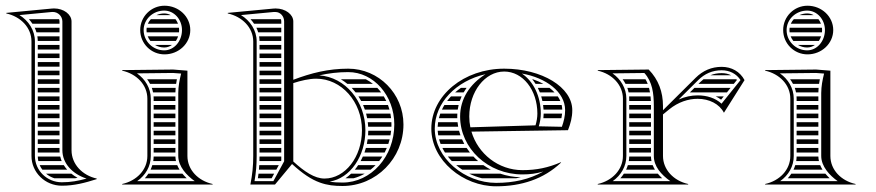

<svg xmlns="http://www.w3.org/2000/svg" viewBox="-20 -645 3062 671"><path d="M112 -202H188V-218H112ZM112 -188V-172H188V-188ZM112 -158V-142H188V-158ZM112 -128V-112H188.3C188.1 -114.6 188 -117.3 188 -120V-128ZM112 -488V-472H188V-488ZM112 -458V-442H188V-458ZM112 -428V-412H188V-428ZM112 -398V-382H188V-398ZM112 -368V-352H188V-368ZM112 -338V-322H188V-338ZM112 -308V-292H188V-308ZM112 -278V-262H188V-278ZM112 -248V-232H188V-248ZM80.9 -578C85.5 -572.9 89.7 -567.6 93.4 -562H188V-570C188 -572.8 187.5 -575.5 186.5 -578ZM101.3 -548C103.8 -542.9 105.8 -537.5 107.5 -532H188V-548ZM110.6 -518C111.4 -512.8 111.9 -507.5 112 -502H188V-518ZM195.6 -82C193.5 -87.1 191.7 -92.5 190.5 -98H112C112.2 -92.5 112.8 -87.2 114 -82ZM202.8 -68H118.6C121.1 -62.3 124.2 -56.9 127.9 -52H214.8C210.3 -57 206.3 -62.4 202.8 -68ZM229.5 -38H141C149.4 -30.9 159.2 -25.4 170 -22H242.4C245.3 -22.5 248.1 -23 251 -23.6C243.2 -27.8 236 -32.7 229.5 -38ZM90 -100C90 -42 138 4 196 4C240 4 277 -6 318 -19V-21C268 -32 230 -71 230 -120V-570C230 -594.5 203 -615.5 168.9 -615.5C166 -615.5 163 -615.3 160 -615L2 -600V-598C52 -587 90 -549 90 -500ZM102 -100V-500C102 -539.9 79.3 -572.9 48 -592.3L161.2 -603.1C162.4 -603.2 163.5 -603.2 164.7 -603.2C182.7 -603.2 198 -588.4 198 -570V-120C198 -73.9 233.5 -36.6 282.6 -20.9C253.1 -12.8 227 -8 196 -8C144.4 -8 102 -48.9 102 -100Z M526.5 -592H576.9C570 -595.9 562.1 -598 554 -598C544.1 -598 534.7 -595.8 526.5 -592ZM507.2 -578C502.8 -573.3 499.2 -567.9 496.6 -562H602.1C600 -567.9 596.9 -573.3 593.3 -578ZM492.6 -548C492.2 -545.4 492 -542.7 492 -540C492 -537.3 492.2 -534.6 492.5 -532H605.6C605.9 -534.6 606 -537.3 606 -540C606 -542.7 605.8 -545.4 605.5 -548ZM602.5 -518H496.2C498.5 -512.2 501.6 -506.8 505.5 -502H594.7C597.9 -506.8 600.6 -512.1 602.5 -518ZM581.1 -488H521.6C531 -482.3 542.1 -479 554 -479C563.7 -479 573.1 -482.3 581.1 -488ZM482 -540C482 -577.5 514.3 -608 554 -608C588.2 -608 616 -577.5 616 -540C616 -500.8 588.2 -469 554 -469C514.3 -469 482 -500.8 482 -540ZM470 -540C470 -493 508 -455 555 -455C604.7 -455 645 -493.1 645 -540C645 -586.9 604.7 -625 555 -625C508.1 -625 470 -586.9 470 -540ZM517 -202H593V-218H517ZM517 -188V-172H593V-188ZM517 -158V-142H593V-158ZM517 -128V-112H593V-128ZM517 -292H593V-308H516.7C516.9 -305.4 517 -302.7 517 -300ZM517 -278V-262H593V-278ZM517 -248V-232H593V-248ZM494.2 -368C498 -362.9 501.4 -357.6 504.3 -352H595.5C596.3 -357.4 597.2 -362.7 598.2 -368ZM510.5 -338C512.4 -332.8 513.8 -327.5 514.9 -322H593C593.2 -327.5 593.5 -332.8 593.9 -338ZM595 -82C593.8 -87.2 593.2 -92.5 593 -98H517C516.9 -92.6 516.4 -87.2 515.5 -82ZM599.3 -68H512.3C510.7 -62.5 508.6 -57.1 506.2 -52H607.5C604.3 -57.1 601.5 -62.4 599.3 -68ZM617.5 -38H498.5C494.7 -32.3 490.6 -26.9 486.1 -22H632.5C627.2 -27 622.2 -32.4 617.5 -38ZM495 -100C495 -51 457 -13 407 -2V0H723V-2C673 -13 635 -51 635 -100V-398L585 -402L407 -400V-398C457 -387 495 -349 495 -300ZM507 -100V-300C507 -337.4 487 -368.7 458.7 -388.6L584.6 -390L613 -387.9C607.1 -364.4 603.3 -344.1 603 -320V-100C603 -63 632.6 -31.8 660.5 -12H459.5C488.6 -32.7 507 -63.3 507 -100Z M1258.4 -368H1171.2C1179.1 -363.3 1186.7 -357.9 1193.8 -352H1283.1C1275.4 -358.2 1267.1 -363.5 1258.4 -368ZM1298.5 -338H1209C1213.9 -332.9 1218.5 -327.6 1222.9 -322H1312C1307.8 -327.7 1303.3 -333 1298.5 -338ZM1321.4 -308H1232.8C1236.1 -302.8 1239.3 -297.5 1242.2 -292H1330C1327.4 -297.5 1324.5 -302.9 1321.4 -308ZM1335.9 -278H1248.9C1251.2 -272.8 1253.2 -267.4 1255.1 -262H1341.1C1339.6 -267.5 1337.8 -272.8 1335.9 -278ZM1344.4 -248H1259.4C1260.8 -242.7 1262 -237.4 1263.1 -232H1346.8C1346.2 -237.4 1345.4 -242.8 1344.4 -248ZM1347.8 -218H1265.3C1265.9 -212.7 1266.4 -207.4 1266.7 -202H1347.9C1348 -204.7 1348 -207.3 1348 -210C1348 -212.7 1347.9 -215.4 1347.8 -218ZM1215.7 -22C1229.3 -25.6 1242.3 -31 1254.5 -38H1206.9C1200.7 -32.1 1194.2 -26.7 1187.2 -22ZM1304.9 -82C1308.9 -87.1 1312.7 -92.4 1316.2 -98H1248.1C1245.7 -92.5 1243.1 -87.2 1240.3 -82ZM1292.7 -68H1231.8C1228.1 -62.4 1224.2 -57.1 1220 -52H1275.1C1281.3 -56.9 1287.2 -62.2 1292.7 -68ZM1346.9 -188H1267C1266.9 -182.6 1266.7 -177.3 1266.3 -172H1344.7C1345.6 -177.3 1346.4 -182.6 1346.9 -188ZM1341.7 -158H1264.8C1264.1 -152.6 1263.2 -147.3 1262.1 -142H1337.1C1338.8 -147.2 1340.4 -152.6 1341.7 -158ZM1331.8 -128H1258.7C1257.2 -122.6 1255.6 -117.2 1253.7 -112H1324.3C1327 -117.2 1329.6 -122.5 1331.8 -128ZM887 -202H963V-218H887ZM887 -188V-172H963V-188ZM887 -158V-142H963V-158ZM887 -128V-112H963V-128ZM887 -488V-472H963V-488ZM887 -458V-442H963V-458ZM887 -428V-412H963V-428ZM887 -398V-382H963V-398ZM887 -368V-352H963V-368ZM887 -338V-322H963V-338ZM887 -308V-292H963V-308ZM887 -278V-262H963V-278ZM887 -248V-232H963V-248ZM855.4 -578C860 -573 864.3 -567.7 868 -562H963V-570C963 -572.9 962.6 -575.5 961.8 -578ZM876 -548C878.5 -542.9 880.6 -537.5 882.3 -532H963V-548ZM885.5 -518C886.4 -512.8 886.9 -507.5 887 -502H963V-518ZM963 -98H887C887 -92.6 886.9 -87.2 886.7 -82H962C962.3 -82.6 962.7 -83.2 963 -83.9ZM954.4 -68H886.1C885.8 -62.6 885.4 -57.3 884.9 -52H945.7ZM938.1 -38H883.4C882.8 -32.7 882.1 -27.4 881.2 -22H929.4ZM865 -100C865 -65 862 -35 855 0H941L1000.6 -71.8C1037.8 -37.9 1067.6 -17.9 1098 -7C1124.4 2.5 1148.7 5 1177 5C1294.6 5 1390 -91.3 1390 -210C1390 -317.6 1303.5 -405 1197 -405C1127.4 -405 1067.7 -389.9 1005 -366.2V-570C1005 -594.5 977.7 -615.4 943.2 -615.4C940.5 -615.4 937.8 -615.3 935 -615L776 -600V-598C826 -587 865 -549 865 -500ZM1005 -354.6C1031.9 -363.4 1061.1 -370 1085 -370C1173.3 -370 1245 -289.4 1245 -190C1245 -96.7 1186.3 -21 1114 -21C1079.4 -21 1042.9 -45.8 1005 -80.7ZM877 -100V-500C877 -540.1 853.3 -573.3 822.2 -592.3L935.6 -603H943C959.6 -603 973 -588.2 973 -570V-81.3L935.4 -12H869.5C874.8 -42.6 877 -69.1 877 -100ZM1095.7 -381.6C1128.1 -388.9 1161.2 -393 1197 -393C1285.9 -393 1358 -311 1358 -210C1358 -97.9 1276.9 -7 1177 -7C1160.6 -7 1146.1 -7.8 1131.8 -10.4C1204.3 -21.5 1257 -99.9 1257 -190C1257 -290.9 1186.7 -375.5 1095.7 -381.6Z M1842.3 -368H1840.1C1844.3 -362.9 1848.1 -357.6 1851.6 -352H1878.7C1867.6 -358.2 1855.4 -363.6 1842.3 -368ZM1900.3 -338H1859.5C1862.2 -332.8 1864.6 -327.5 1866.7 -322H1918.1C1912.8 -327.6 1906.9 -333 1900.3 -338ZM1929.4 -308H1871.5C1873.1 -302.8 1874.4 -297.4 1875.6 -292H1938.2C1935.9 -297.5 1932.9 -302.8 1929.4 -308ZM1942.9 -278H1878C1878.7 -272.8 1879.2 -267.4 1879.6 -262H1945C1944.8 -267.4 1944.1 -272.8 1942.9 -278ZM1944.5 -248H1880C1880 -242.8 1879.6 -237.3 1879 -232H1942C1943.1 -237.3 1944 -242.6 1944.5 -248ZM1610.6 -338H1591C1583.8 -333 1576.9 -327.6 1570.5 -322H1600.3C1603.5 -327.5 1606.9 -332.8 1610.6 -338ZM1593.2 -308H1556C1551.2 -302.9 1546.7 -297.5 1542.6 -292H1586.9C1588.7 -297.5 1590.8 -302.8 1593.2 -308ZM1582.8 -278H1533.1C1529.9 -272.8 1527 -267.4 1524.5 -262H1579.7C1580.5 -267.4 1581.5 -272.8 1582.8 -278ZM1578.3 -248H1518.6C1516.7 -242.7 1515.1 -237.4 1513.8 -232H1578.1C1578 -234 1578 -236 1578 -238C1578 -241.4 1578.1 -244.7 1578.3 -248ZM1651.1 -82C1645.2 -87.1 1639.6 -92.4 1634.4 -98H1545.1C1549.4 -92.5 1554.1 -87.1 1559.1 -82ZM1669.1 -68H1574.1C1580.8 -62.3 1588 -56.9 1595.5 -52H1695.5C1686.3 -56.8 1677.5 -62.1 1669.1 -68ZM1728.6 -38H1620.1C1634.1 -31.2 1648.9 -25.8 1664.2 -22H1783.7C1789.3 -23 1794.8 -24.2 1800.2 -25.5C1775.1 -26.1 1751.1 -30.4 1728.6 -38ZM1581.2 -202C1580.3 -207.3 1579.5 -212.6 1579 -218H1511C1510.2 -212.7 1509.7 -207.4 1509.5 -202ZM1584.3 -188H1509.6C1509.9 -182.6 1510.5 -177.3 1511.4 -172H1589.2C1587.3 -177.2 1585.7 -182.6 1584.3 -188ZM1594.7 -158H1514.4C1515.9 -152.6 1517.7 -147.2 1519.7 -142H1602.5C1599.6 -147.2 1597 -152.5 1594.7 -158ZM1610.8 -128H1526C1528.7 -122.5 1531.8 -117.2 1535.1 -112H1622.3C1618.2 -117.2 1614.4 -122.5 1610.8 -128ZM1676.9 -385.8C1622.3 -351.4 1588 -299.9 1588 -238C1588 -126.2 1685.6 -35.4 1805.9 -35.4C1831.9 -35.4 1853.9 -38.3 1878.8 -45.6C1829.8 -17.9 1775.1 -5.9 1713.8 -5.9C1604.1 -5.9 1499.4 -92.5 1499.4 -195.6C1499.4 -284.8 1573.1 -362.2 1676.9 -385.8ZM1980 -260C1980 -340 1874.5 -405 1742 -405C1601.4 -405 1487.4 -311.2 1487.4 -195.6C1487.4 -84.3 1598.7 6.1 1713.8 6.1C1801.8 6.1 1880 -19 1941 -77L1940 -78C1896 -59 1855.3 -50.4 1805.9 -50.4C1721.8 -50.4 1650.4 -107.5 1627.6 -185L1965 -190C1974.1 -213.7 1980 -234.8 1980 -260ZM1803.9 -387.9C1887.8 -373.5 1955 -323.9 1955 -260C1955 -239.4 1950.3 -220.3 1943.6 -201.9L1863 -203.6C1867.2 -217.5 1870 -232.9 1870 -248C1870 -308.3 1844.3 -360.7 1803.9 -387.9ZM1623.8 -200.1C1621.3 -212.3 1620 -225 1620 -238C1620 -324.7 1674.7 -395 1742 -395C1807.1 -395 1858 -330.8 1858 -248C1858 -234.5 1855.4 -220.1 1851.5 -207Z M2421.1 -352H2544.5L2555.4 -365.5C2554.7 -366.4 2553.9 -367.2 2553.2 -368H2438.5C2434.4 -364.8 2430.4 -361.3 2426.5 -357.4ZM2407 -338 2390.9 -322H2520.4L2533.3 -338ZM2462.5 -382H2535.1C2525.6 -386.9 2514.6 -389.4 2502.2 -389.4C2487.8 -389.4 2474.7 -387 2462.5 -382ZM2509.2 -308H2481.5C2488.1 -304.8 2494.3 -301.1 2500.1 -296.7ZM2179 -202H2255V-218H2179ZM2179 -188V-172H2255V-188ZM2179 -158V-142H2255V-158ZM2179 -128V-112H2255V-128ZM2179 -292H2254.6C2254.4 -297.5 2254 -302.8 2253.5 -308H2178.7C2178.9 -305.4 2179 -302.7 2179 -300ZM2179 -278V-262H2255V-274C2255 -275.3 2255 -276.7 2255 -278ZM2179 -248V-232H2255V-248ZM2156 -368C2159.8 -362.9 2163.2 -357.6 2166.1 -352H2243.6C2241.4 -357.6 2238.9 -363 2235.8 -368ZM2172.3 -338C2174.2 -332.8 2175.7 -327.5 2176.8 -322H2251.6C2250.7 -327.5 2249.6 -332.8 2248.2 -338ZM2256.8 -82C2255.7 -87.1 2255.1 -92.5 2255 -98H2179C2178.9 -92.6 2178.4 -87.2 2177.5 -82ZM2260.9 -68H2174.3C2172.6 -62.5 2170.5 -57.1 2168.1 -52H2268.9C2265.7 -57.1 2263.1 -62.5 2260.9 -68ZM2279 -38H2160.3C2156.6 -32.3 2152.4 -26.9 2147.9 -22H2294.2C2288.7 -27.2 2283.5 -32.5 2279 -38ZM2157 -100C2157 -52.2 2119.9 -13.2 2069 -2V0H2385V-2C2334.1 -13.2 2297 -52.2 2297 -100V-245.1L2319 -263C2350 -288.2 2385.5 -299.7 2418 -299.7C2458.4 -299.7 2494 -281.9 2510 -251L2582 -365C2566.2 -394.8 2536.6 -411.4 2502.2 -411.4C2466.7 -411.4 2436.4 -398.2 2411 -373L2297 -259.8V-274C2297 -323.8 2281.3 -366.7 2247 -402L2069 -400V-398C2119.9 -386.8 2157 -347.8 2157 -300ZM2169 -100V-300C2169 -336.8 2149 -368.7 2120.6 -388.6L2231.9 -389.9C2259.9 -359.2 2265 -318.7 2265 -274V-100C2265 -63.8 2289.8 -35.3 2322.6 -12H2121.4C2150.5 -32.7 2169 -63.9 2169 -100ZM2351.7 -297.2 2419.5 -364.5C2442.9 -387.7 2469.8 -399.4 2502.2 -399.4C2530.5 -399.4 2553.6 -387 2568 -365.2L2501.6 -282.6C2479.9 -302.4 2450.7 -311.7 2418 -311.7C2396.5 -311.7 2373.7 -307 2351.7 -297.2Z M2773.5 -592H2823.9C2817 -595.9 2809.1 -598 2801 -598C2791.1 -598 2781.7 -595.8 2773.5 -592ZM2754.2 -578C2749.8 -573.3 2746.2 -567.9 2743.6 -562H2849.1C2847 -567.9 2843.9 -573.3 2840.3 -578ZM2739.6 -548C2739.2 -545.4 2739 -542.7 2739 -540C2739 -537.3 2739.2 -534.6 2739.5 -532H2852.6C2852.9 -534.6 2853 -537.3 2853 -540C2853 -542.7 2852.8 -545.4 2852.5 -548ZM2849.5 -518H2743.2C2745.5 -512.2 2748.6 -506.8 2752.5 -502H2841.7C2844.9 -506.8 2847.6 -512.1 2849.5 -518ZM2828.1 -488H2768.6C2778 -482.3 2789.1 -479 2801 -479C2810.7 -479 2820.1 -482.3 2828.1 -488ZM2729 -540C2729 -577.5 2761.3 -608 2801 -608C2835.2 -608 2863 -577.5 2863 -540C2863 -500.8 2835.2 -469 2801 -469C2761.3 -469 2729 -500.8 2729 -540ZM2717 -540C2717 -493 2755 -455 2802 -455C2851.7 -455 2892 -493.1 2892 -540C2892 -586.9 2851.7 -625 2802 -625C2755.1 -625 2717 -586.9 2717 -540ZM2764 -202H2840V-218H2764ZM2764 -188V-172H2840V-188ZM2764 -158V-142H2840V-158ZM2764 -128V-112H2840V-128ZM2764 -292H2840V-308H2763.7C2763.9 -305.4 2764 -302.7 2764 -300ZM2764 -278V-262H2840V-278ZM2764 -248V-232H2840V-248ZM2741.2 -368C2745 -362.9 2748.4 -357.6 2751.3 -352H2842.5C2843.3 -357.4 2844.2 -362.7 2845.2 -368ZM2757.5 -338C2759.4 -332.8 2760.8 -327.5 2761.9 -322H2840C2840.2 -327.5 2840.5 -332.8 2840.9 -338ZM2842 -82C2840.8 -87.2 2840.2 -92.5 2840 -98H2764C2763.9 -92.6 2763.4 -87.2 2762.5 -82ZM2846.3 -68H2759.3C2757.7 -62.5 2755.6 -57.1 2753.2 -52H2854.5C2851.3 -57.1 2848.5 -62.4 2846.3 -68ZM2864.5 -38H2745.5C2741.7 -32.3 2737.6 -26.9 2733.1 -22H2879.5C2874.2 -27 2869.2 -32.4 2864.5 -38ZM2742 -100C2742 -51 2704 -13 2654 -2V0H2970V-2C2920 -13 2882 -51 2882 -100V-398L2832 -402L2654 -400V-398C2704 -387 2742 -349 2742 -300ZM2754 -100V-300C2754 -337.4 2734 -368.7 2705.7 -388.6L2831.6 -390L2860 -387.9C2854.1 -364.4 2850.3 -344.1 2850 -320V-100C2850 -63 2879.6 -31.8 2907.5 -12H2706.5C2735.6 -32.7 2754 -63.3 2754 -100Z"/></svg>

Font: SortefaxS02
Style: Medium
Weight: 500
Designer: gluk
Foundry: gluk
Version: Version 0.261